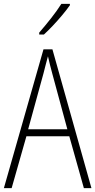

<svg xmlns="http://www.w3.org/2000/svg" viewBox="-20 -1020 491 989"><path d="M412 -51 337 -318H116L40 -51H0L204 -766H250L451 -51ZM249 -642Q243 -665 237.5 -686Q232 -707 227 -730Q221 -708 215.5 -687Q210 -666 204 -642L125 -354H327ZM340 -993Q324 -970 300.5 -942Q277 -914 252 -887.5Q227 -861 206 -842H182V-852Q214 -889 243.5 -926.5Q273 -964 296 -1000H340Z"/></svg>

Font: Noto Sans Tamil UI Condensed ExtraLight
Style: Regular
Weight: 200
Width: 3
Designer: Jelle Bosma - Monotype Design Team
Foundry: Monotype Imaging Inc.
Version: Version 2.004; ttfautohint (v1.8.4.7-5d5b)